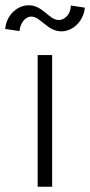

<svg xmlns="http://www.w3.org/2000/svg" viewBox="-61 -709 342 729"><path d="M82 0H137V-500H82ZM172 -590C217 -590 257 -630 261 -680L208 -688C208 -658 187 -633 162 -633C125 -633 102 -689 48 -689C3 -689 -38 -649 -41 -599L13 -591C16 -621 34 -646 58 -646C93 -646 119 -590 172 -590Z"/></svg>

Font: Uncut Sans Light
Style: Regular
Weight: 300
Designer: Kasper Nordkvist
Foundry: UNCUT.wtf
Version: Version 1.304;Glyphs 3.2 (3246)